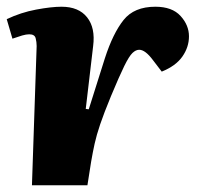

<svg xmlns="http://www.w3.org/2000/svg" viewBox="-23 -551 605 571"><path d="M86 -414Q86 -426 83 -437.5Q80 -449 64 -449Q55 -449 43 -445.5Q31 -442 14 -436L-3 -494Q39 -514 84.5 -522.5Q130 -531 160 -531Q211 -531 236 -499.5Q261 -468 254 -414L232 -227L241 -226L289 -378Q313 -452 344.5 -491.5Q376 -531 439 -531Q489 -531 514 -503.5Q539 -476 539 -443Q539 -411 519.5 -383Q500 -355 458 -338L432 -372Q409 -403 391 -403Q381 -403 371 -393.5Q361 -384 346.5 -354.5Q332 -325 307 -265Q286 -214 275 -181.5Q264 -149 258.5 -124Q253 -99 248 -70L237 0H72Z"/></svg>

Font: Literata 36pt ExtraBold
Style: Italic
Weight: 800
Italic angle: -2°
Designer: Latin by Veronika Burian and Jose Scaglione. Greek by Irene Vlachou. Cyrillic by Vera Evstafieva
Foundry: TypeTogether
Version: Version 3.002